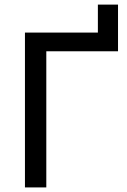

<svg xmlns="http://www.w3.org/2000/svg" viewBox="-20 -818 555 838"><path d="M407.2 -797.9H495.1V-594.2H182.1V0H88.9V-675.8H407.2Z"/></svg>

Font: Lorenzo Sans
Style: Regular
Weight: 400
Foundry: Intel Corporation
Version: Version 1.00; ttfautohint (v1.5)